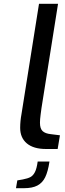

<svg xmlns="http://www.w3.org/2000/svg" viewBox="-20 -783 342 1009"><path d="M86 -111Q86 -146 93 -184L185 -763H285L198 -215Q197 -207 193.5 -181Q190 -155 190 -138Q190 -107 204 -94Q218 -81 247 -78L295 -72L283 0H222Q156 0 121 -29.5Q86 -59 86 -111ZM71 165 100 160Q126 155 140 147.5Q154 140 163.5 121.5Q173 103 178 66H240Q232 119 217.5 148.5Q203 178 176.5 192Q150 206 106 206H64Z"/></svg>

Font: Exo Medium
Style: Italic
Weight: 500
Italic angle: -9°
Designer: Natanael Gama
Foundry: Natanael Gama
Version: Version 1.500; ttfautohint (v1.6)